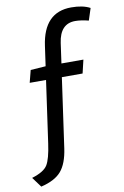

<svg xmlns="http://www.w3.org/2000/svg" viewBox="-118 -818 694 1076"><g transform="rotate(-10 229.0 -280.0)"><path d="M366 -760Q432 -760 473 -738L451 -670Q407 -681 375 -681Q289 -681 274 -574L258 -460H383L365 -384H247L191 12Q179 96 143 138.5Q107 181 27 200L-15 143Q54 122 74.5 88.5Q95 55 107 -31L157 -384H64L82 -454L168 -460L184 -573Q210 -760 366 -760Z"/></g></svg>

Font: Magra
Style: Regular
Weight: 400
Designer: Viviana Monsalve
Foundry: Viviana Monsalve
Version: Version 1.001